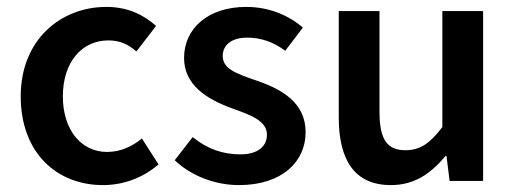

<svg xmlns="http://www.w3.org/2000/svg" viewBox="-20 -524 1492 556"><path d="M278 12C334 12 392 -7 439 -48L391 -123C363 -100 329 -84 290 -84C215 -84 162 -148 162 -245C162 -343 216 -407 294 -407C325 -407 350 -397 375 -375L432 -449C396 -481 350 -504 288 -504C156 -504 40 -409 40 -245C40 -82 144 12 278 12Z M672 12C797 12 865 -56 865 -141C865 -226 798 -265 722 -291C660 -312 625 -326 625 -362C625 -391 647 -415 696 -415C735 -415 771 -403 806 -377L857 -444C817 -479 760 -504 693 -504C583 -504 513 -442 513 -356C513 -278 579 -237 650 -211C705 -191 753 -175 753 -134C753 -101 728 -77 676 -77C626 -77 581 -92 538 -127L486 -60C534 -14 604 12 672 12Z M1112 12C1180 12 1227 -21 1270 -72H1273L1282 0H1379V-492H1261V-156C1225 -109 1197 -89 1154 -89C1102 -89 1079 -119 1079 -199V-492H961V-184C961 -60 1007 12 1112 12Z"/></svg>

Font: Source Sans Pro Semibold
Style: Regular
Weight: 600
Designer: Paul D. Hunt
Foundry: Adobe Systems Incorporated
Version: Version 3.006;hotconv 1.0.111;makeotfexe 2.5.65597